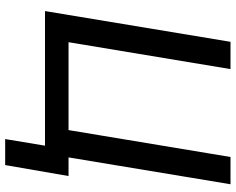

<svg xmlns="http://www.w3.org/2000/svg" viewBox="-106 -662 924 753"><g transform="rotate(90 356.5 -286.0)"><path d="M582.5 0H23.9L144.5 -727.5H251.5L146 -92.3H490.7L596.2 -727.5H703.1ZM525.9 156.2 551.8 0H513.7L528.8 -92.3H670.9L627.9 156.2Z"/></g></svg>

Font: Inter Display Medium
Style: Italic
Weight: 500
Italic angle: -9.39999°
Designer: Rasmus Andersson
Foundry: rsms
Version: Version 4.000;git-a52131595